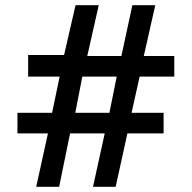

<svg xmlns="http://www.w3.org/2000/svg" viewBox="-20 -717 736 737"><path d="M164 -205H47V-284H180L209 -423H88V-506H226L270 -697H359L315 -502H446L488 -697H576L532 -502H649V-423H516L485 -284H608V-205H469L424 0H337L382 -205H249L207 0H119ZM400 -284 428 -423H296L269 -284Z"/></svg>

Font: Hanken Grotesk SemiBold
Style: Regular
Weight: 600
Designer: Alfredo Marco Pradil
Foundry: Hanken Design Co.
Version: Version 3.014